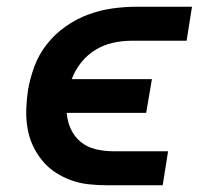

<svg xmlns="http://www.w3.org/2000/svg" viewBox="-20 -550 640 570"><path d="M298 0Q270 0 242.5 -3Q215 -6 189.5 -15.5Q164 -25 142.5 -39.5Q121 -54 104.5 -74.5Q88 -95 77 -119Q66 -143 61.5 -170.5Q57 -198 58 -226Q59 -254 63 -282Q69 -317 82 -352.5Q95 -388 119 -418.5Q143 -449 175 -471.5Q207 -494 242.5 -507Q278 -520 314 -525Q350 -530 386 -530H550L534 -429H369Q343 -429 315.5 -423Q288 -417 263.5 -402Q239 -387 221 -364.5Q203 -342 193 -315H431L414 -215H178Q180 -189 190.5 -166.5Q201 -144 220 -128.5Q239 -113 264 -107Q289 -101 315 -101H479L463 0Z"/></svg>

Font: Iosevka Curly Extended Oblique
Style: Bold
Weight: 700
Width: 7
Italic angle: -9°
Monospace: yes
Designer: Belleve Invis
Foundry: Belleve Invis
Version: Version 11.1.0; ttfautohint (v1.8.3)